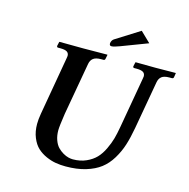

<svg xmlns="http://www.w3.org/2000/svg" viewBox="-119 -938 1045 1064"><g transform="rotate(15 403.5 -405.5)"><path d="M638.2 -568.8Q640.1 -576.7 640.1 -582Q640.1 -598.1 628.4 -605.5Q616.7 -612.8 590.8 -612.8H577.1Q569.8 -612.8 569.8 -621.1L575.2 -645L577.1 -646Q651.9 -645 690.9 -645L805.2 -646L807.1 -645L803.2 -621.1Q801.8 -612.8 793 -612.8H778.8Q749 -612.8 734.9 -601.8Q720.7 -590.8 716.8 -568.8L668 -293Q657.7 -235.4 644 -192.4Q630.4 -149.4 606 -109.1Q581.5 -68.8 548.3 -43.5Q515.1 -18.1 465.1 -2.9Q415 12.2 350.1 12.2Q321.3 12.2 294.2 7.8Q267.1 3.4 237.8 -9.5Q208.5 -22.5 187 -42.5Q165.5 -62.5 151.4 -96.7Q137.2 -130.9 137.2 -174.8Q137.2 -201.2 143.1 -234.9L201.2 -568.8Q203.1 -576.7 203.1 -582Q203.1 -598.1 191.4 -605.5Q179.7 -612.8 153.8 -612.8H140.1Q132.8 -612.8 132.8 -621.1L138.2 -645L140.1 -646Q236.8 -645 275.9 -645L413.1 -646L415 -645L410.2 -621.1Q408.7 -612.8 400.9 -612.8H387.2Q357.4 -612.8 342.8 -601.8Q328.1 -590.8 324.2 -568.8L271 -268.1Q259.8 -193.8 259.8 -170.9Q259.8 -140.1 268.8 -115.5Q277.8 -90.8 291.5 -76.7Q305.2 -62.5 322 -52.7Q338.9 -43 353 -39.6Q367.2 -36.1 378.9 -36.1Q421.4 -36.1 455.1 -51.3Q488.8 -66.4 510.3 -88.9Q531.7 -111.3 547.9 -145.3Q564 -179.2 572.3 -209Q580.1 -237.3 586.9 -275.9ZM564 -823.2 622.1 -767.1 469.2 -709Q437 -696.8 423.8 -696.8Q412.1 -696.8 412.1 -709V-711.9Q414.6 -728.5 426.8 -736.8Z"/></g></svg>

Font: Linux Libertine G
Style: Semibold Italic
Weight: 600
Italic angle: -11.5°
Designer: Philipp H. Poll
Foundry: Philipp H. Poll
Version: Version 5.1.1